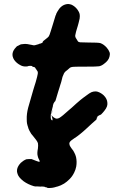

<svg xmlns="http://www.w3.org/2000/svg" viewBox="-20 -670 587 962"><path d="M243 -118Q244 -121 244 -121V-120Q241 -112 240 -101L239 -98V-102Q240 -110 243 -118ZM313 -649Q321 -651 329 -649Q337 -648 345 -643Q360 -634 370 -619Q377 -609 379 -600Q380 -597 380 -589.5Q380 -582 379 -577Q378 -572 376.5 -566.5Q375 -561 374 -556Q373 -551 372 -548.5Q371 -546 369.5 -539.5Q368 -533 366 -528Q363 -519 361 -511Q360 -506 359 -502Q358 -498 357 -493Q356 -484 363 -475Q365 -472 367.5 -467.5Q370 -463 371 -462Q374 -459 382 -458Q386 -458 421 -457Q473 -457 483 -454Q500 -448 515 -431Q525 -419 529 -408Q532 -399 529 -388Q525 -367 501 -350Q490 -341 477 -338Q469 -336 403 -336Q349 -336 345 -335Q336 -334 331 -331Q329 -330 324 -325Q319 -320 316 -318Q302 -309 298 -296Q296 -291 294.5 -288Q293 -285 293 -284Q292 -278 290 -272Q289 -268 287.5 -262Q286 -256 285 -253.5Q284 -251 282.5 -246Q281 -241 278 -231Q275 -221 271 -209Q267 -196 260 -172Q257 -162 256 -162Q254 -162 251 -156Q249 -153 248 -151L245 -141V-138Q244 -136 244 -134.5Q244 -133 236 -103Q234 -96 234 -83Q234 -75 237 -70Q241 -65 243 -68Q244 -69 242 -78Q239 -88 239 -93V-96L240 -93Q240 -89 244 -86Q248 -82 256.5 -77.5Q265 -73 277 -79Q291 -87 326 -119Q335 -126 339.5 -130.5Q344 -135 362 -151Q387 -173 397 -180Q402 -184 412 -191Q429 -204 438 -208Q448 -212 458 -212Q467 -212 473 -209Q487 -204 500 -192Q517 -175 518 -155Q519 -147 516 -137Q512 -126 503 -115Q500 -111 495.5 -106Q491 -101 487.5 -97.5Q484 -94 484 -95Q484 -96 475 -91Q467 -87 468 -84Q469 -84 468 -83Q465 -82 464 -76Q463 -75 465 -75H466L464 -73Q463 -71 461 -69Q459 -67 453.5 -62.5Q448 -58 441 -51.5Q434 -45 428.5 -40Q423 -35 420 -32Q377 8 352 23Q333 35 329 43Q326 50 329 58Q331 63 338 73Q349 86 353 96Q358 105 361 117Q366 140 362 164Q359 180 352 194Q343 213 329 227Q314 242 301 250Q284 260 270 264Q265 265 262 266Q245 272 226 272Q218 272 217 271Q214 268 208 268Q206 268 206 267Q206 266 197 265Q188 264 183 265Q180 265 174.5 264.5Q169 264 166 264Q159 265 150 263Q120 254 98 238Q84 227 77 218Q71 210 69 204Q66 197 65 188Q64 167 84 146Q97 134 112 128Q116 127 125 127Q134 127 138 127Q145 129 161 136Q176 142 178 140Q181 139 176 130Q171 122 169 112Q165 99 170 74Q171 67 171 59.5Q171 52 170 47Q167 39 161 31Q154 21 146 12Q136 2 128 -14Q122 -25 120 -35Q119 -39 118 -41Q117 -43 115.5 -51Q114 -59 114 -72Q113 -99 121 -130Q128 -157 146 -217Q149 -227 153 -240Q157 -254 159 -259Q164 -277 166 -285Q171 -303 169 -310Q169 -312 165.5 -316.5Q162 -321 159 -326Q156 -333 151 -334Q148 -335 146 -335Q144 -336 143 -336Q142 -336 142 -337Q142 -338 140.5 -339Q139 -340 131 -340Q123 -340 120.5 -338.5Q118 -337 112 -337Q95 -336 83 -343Q63 -353 51 -370Q30 -403 61 -434Q65 -439 66.5 -439Q68 -439 73 -442Q83 -448 86 -448Q88 -448 94.5 -449Q101 -450 106 -450Q111 -449 118 -449Q124 -448 128 -447Q132 -446 139 -445Q146 -444 148 -443Q153 -442 164 -446Q167 -447 168 -447Q169 -447 169 -447.5Q169 -448 171 -448Q173 -448 173 -448.5Q173 -449 175 -449.5Q177 -450 177 -450.5Q177 -451 179 -451Q183 -451 185 -453Q185 -453 188 -454Q193 -454 194 -460Q195 -464 209 -474Q221 -483 224.5 -488Q228 -493 234 -513Q238 -526 244 -545Q255 -582 258 -591L259 -595V-593L260 -594Q260 -599 267 -611Q285 -644 313 -649ZM234 -72 233 -74Q233 -73 234 -72Z"/></svg>

Font: TT2020 Style B
Style: Italic
Weight: 400
Italic angle: -15°
Version: Version 0.2.000